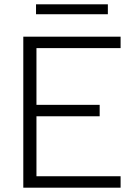

<svg xmlns="http://www.w3.org/2000/svg" viewBox="-20 -870 647 890"><path d="M147 -850H480V-804H147ZM539 -647H149V-384H442V-331H149V-53H539V0H88V-700H539Z"/></svg>

Font: Albert Sans Light
Style: Regular
Weight: 300
Designer: Andreas Rasmussen
Foundry: a.Foundry
Version: Version 1.025